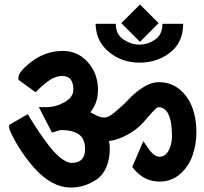

<svg xmlns="http://www.w3.org/2000/svg" viewBox="-20 -818 919 864"><path d="M609.9 -797.9 693.8 -713.9 609.9 -629.9 525.9 -713.9ZM606.9 -617.2Q645 -617.2 678.2 -640.1Q710.9 -662.6 710.9 -710.9H804.2Q804.2 -627.9 746.1 -582Q688 -536.1 607.9 -536.1Q528.3 -536.1 470.2 -584Q411.6 -632.3 410.2 -710.9H501Q501 -663.1 536.1 -640.1Q570.8 -617.2 606.9 -617.2ZM698.2 -112.8Q724.1 -112.8 739 -140.9Q753.9 -168.9 753.9 -204.1Q753.9 -334.5 692.9 -335.9Q686.5 -335.9 666 -314Q658.7 -306.2 644.5 -289.8Q630.4 -273.4 624 -266.1Q598.6 -237.3 555.7 -212.9Q512.7 -188.5 470.2 -183.1Q474.1 -169.9 474.1 -149.9Q474.1 -102.1 458.3 -65.4Q442.4 -28.8 414.1 -9.8Q360.4 25.9 298.8 25.9Q211.9 25.9 131.8 -64.9Q73.7 -131.3 34.2 -210Q21 -236.8 21 -244.1V-255.9L105 -304.2L115.2 -287.1Q152.3 -226.1 195.8 -168Q225.1 -129.4 252 -107.9Q280.8 -85 301.8 -85Q362.8 -85 362.8 -146Q362.8 -193.4 335.2 -213.1Q307.6 -232.9 252 -232.9L213.9 -221.2L154.8 -335.9H188Q231 -335.9 270 -357.9Q310.1 -380.4 310.1 -415Q310.1 -476.1 259.8 -476.1Q224.6 -476.1 186 -444.8Q168.9 -431.2 166 -428.2Q151.9 -413.6 140.1 -402.8L63 -459V-469.2Q63 -496.1 124 -542Q186.5 -588.9 262.2 -588.9Q330.6 -588.9 375.7 -537.6Q420.9 -486.3 420.9 -414.1Q420.9 -353.5 386.2 -313Q392.1 -310.5 405 -303.2Q418 -295.9 428 -292.5Q438 -289.1 450.2 -289.1Q468.8 -289.1 498 -314Q538.1 -348.1 556.2 -368.2Q583.5 -398.4 621.3 -423.3Q659.2 -448.2 694.8 -448.2Q748.5 -448.2 787.6 -416.3Q826.7 -384.3 845.2 -334.7Q863.8 -285.2 863.8 -225.1Q863.8 -166.5 845.7 -116.5Q827.6 -66.4 789.1 -33.7Q750.5 -1 698.2 -1Q629.4 -1 583 -57.1L575.2 -66.9L625 -183.1L646 -151.9Q673.3 -112.8 698.2 -112.8Z"/></svg>

Font: Miedinger*
Style: Bold
Weight: 700
Version: Version 001.000